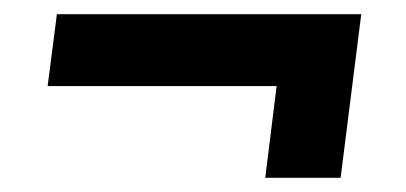

<svg xmlns="http://www.w3.org/2000/svg" viewBox="-20 -340 571 270"><path d="M459 -90H353L369 -219H47L60 -320H488Z"/></svg>

Font: Kulim Park
Style: Bold Italic
Weight: 700
Italic angle: -8°
Designer: Noponies / Dale Sattler
Foundry: Noponies
Version: Version 1.000; ttfautohint (v1.8.3)